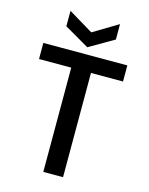

<svg xmlns="http://www.w3.org/2000/svg" viewBox="-132 -989 829 1071"><g transform="rotate(15 282.0 -453.5)"><path d="M524 -695V-602H339V0H225V-602H39V-695ZM425 -818 282 -735 139 -818V-907L282 -821L425 -907Z"/></g></svg>

Font: Poppins Medium A&M
Style: Regular
Weight: 500
Designer: Ninad Kale (Devanagari), Jonny Pinhorn (Latin)
Foundry: Indian Type Foundry
Version: 4.004